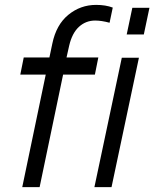

<svg xmlns="http://www.w3.org/2000/svg" viewBox="-20 -765 631 785"><path d="M71 0 167 -460H63L77 -530H182L194 -587Q210 -664 259.5 -704.5Q309 -745 373 -745Q412 -745 441 -734L428 -672Q395 -681 369 -681Q331 -681 303 -655.5Q275 -630 263 -579L252 -530H382L368 -460H238L142 0ZM498 -624 521 -733H591L568 -624ZM366 0 478 -529H548L436 0Z"/></svg>

Font: Plus Jakarta Display Light
Style: Italic
Weight: 300
Italic angle: -12°
Designer: Gumpita Rahayu
Foundry: Tokotype Studio
Version: Version 1.000;hotconv 1.0.109;makeotfexe 2.5.65596